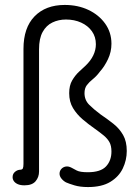

<svg xmlns="http://www.w3.org/2000/svg" viewBox="-20 -740 566 777"><path d="M79 10Q63 10 52.5 5.5Q42 1 36.5 -6.5Q31 -14 31 -23Q31 -36 40 -44Q49 -52 60 -53Q70 -53 72.5 -58.5Q75 -64 75 -77V-542Q75 -628 120 -674Q165 -720 242 -720Q295 -720 337.5 -700Q380 -680 405.5 -644.5Q431 -609 431 -563Q431 -530 417 -500.5Q403 -471 385 -451Q371 -432 356 -420Q341 -408 331.5 -395.5Q322 -383 322 -363Q322 -335 341 -316Q360 -297 387 -277Q415 -258 439 -239Q463 -220 478 -194Q493 -168 493 -129Q493 -92 477 -58.5Q461 -25 426.5 -4Q392 17 336 17Q304 17 281 10Q258 3 247 -2Q236 -8 228.5 -17.5Q221 -27 221 -37Q221 -48 228 -56Q235 -64 246 -66Q257 -68 270 -61Q277 -57 290.5 -50Q304 -43 335 -43Q387 -43 409 -66.5Q431 -90 431 -127Q431 -150 423 -164.5Q415 -179 400 -191.5Q385 -204 361 -221Q338 -237 314.5 -257Q291 -277 275.5 -302.5Q260 -328 260 -363Q260 -394 272 -414.5Q284 -435 299.5 -449.5Q315 -464 326 -474Q347 -494 357.5 -516Q368 -538 368 -561Q368 -591 352 -613.5Q336 -636 308.5 -648.5Q281 -661 247 -661Q217 -661 192 -649Q167 -637 152.5 -610.5Q138 -584 138 -541V-46Q138 -23 124 -6.5Q110 10 79 10Z"/></svg>

Font: National Park Light
Style: Regular
Weight: 300
Designer: Andrea Herstowski, Ben Hoepner
Version: Version 1.009